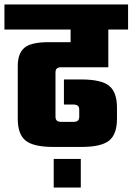

<svg xmlns="http://www.w3.org/2000/svg" viewBox="-40 -662 597 865"><path d="M-20 -642H537V-529H-20ZM278 -593H448V-359H235Q224 -359 217 -354Q210 -349 210 -335V-137Q210 -123 217 -118Q224 -113 235 -113H292Q303 -113 310 -118Q317 -123 317 -137V-167Q317 -181 310 -186Q303 -191 292 -191H248V-304H326Q416 -304 451.5 -275.5Q487 -247 487 -177V-127Q487 -57 451.5 -28.5Q416 0 326 0H201Q111 0 75.5 -28.5Q40 -57 40 -127V-365Q40 -420 69 -446Q98 -472 180 -472H278ZM202 54H324V183H202Z"/></svg>

Font: Teko Light
Style: Bold
Weight: 700
Version: Version 2.000;gftools[0.9.28.dev9+g7d2139d.d20230707]